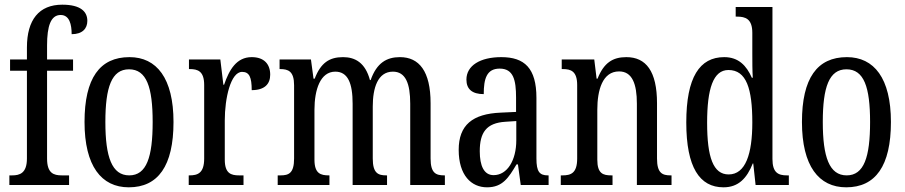

<svg xmlns="http://www.w3.org/2000/svg" viewBox="-20 -790 3867 820"><path d="M20 0H275V-41H244C209 -41 181 -50 181 -113V-488H292V-536H181V-596C181 -679 197 -726 239 -726C277 -726 286 -685 286 -644C332 -644 353 -668 353 -701C353 -740 325 -770 246 -770C147 -770 95 -706 95 -587V-536H23V-488H95V-113C95 -50 64 -41 32 -41H20Z M530 10C655 10 721 -81 721 -269C721 -456 649 -546 533 -546C406 -546 341 -456 341 -269C341 -81 413 10 530 10ZM532 -41C458 -41 430 -119 430 -269C430 -418 457 -494 531 -494C606 -494 632 -418 632 -269C632 -119 606 -41 532 -41Z M786 0H1020V-41H1001C967 -41 940 -49 940 -108V-276C940 -370 965 -483 1014 -483C1045 -483 1055 -460 1055 -405C1110 -405 1134 -431 1134 -471C1134 -516 1108 -546 1055 -546C990 -546 959 -492 937 -428H934L921 -536H787V-495H790C825 -495 852 -486 852 -427V-113C852 -50 824 -41 789 -41H786Z M1166 0H1387V-41H1385C1350 -41 1323 -48 1323 -108V-321C1323 -407 1348 -484 1412 -484C1466 -484 1486 -434 1486 -347V0H1633V-41H1630C1595 -41 1572 -50 1572 -113V-335C1572 -414 1593 -484 1658 -484C1712 -484 1732 -434 1732 -347V0H1880V-41H1878C1842 -41 1819 -50 1819 -113V-349C1819 -486 1770 -546 1688 -546C1632 -546 1589 -522 1563 -448H1560C1540 -522 1497 -546 1445 -546C1387 -546 1350 -522 1324 -454H1319L1308 -536H1174V-495H1176C1211 -495 1236 -486 1236 -426V-113C1236 -50 1213 -41 1178 -41H1166Z M2060 10C2127 10 2152 -31 2186 -88H2192L2204 0H2323V-41H2320C2284 -41 2271 -57 2271 -113V-372C2271 -499 2220 -546 2121 -546C2031 -546 1972 -510 1972 -450C1972 -409 1997 -388 2046 -388C2046 -453 2058 -497 2114 -497C2173 -497 2184 -448 2184 -373V-312L2119 -309C1998 -304 1939 -256 1939 -150C1939 -41 1993 10 2060 10ZM2088 -42C2047 -42 2029 -82 2029 -144C2029 -223 2056 -265 2139 -270L2185 -273V-191C2185 -106 2147 -42 2088 -42Z M2375 0H2596V-41H2591C2556 -41 2531 -48 2531 -108V-321C2531 -405 2553 -485 2624 -485C2680 -485 2700 -432 2700 -347V0H2848V-41H2844C2809 -41 2786 -50 2786 -113V-349C2786 -486 2739 -546 2655 -546C2597 -546 2559 -522 2532 -454H2528L2518 -536H2379V-495H2384C2418 -495 2445 -486 2445 -427V-113C2445 -50 2418 -41 2382 -41H2375Z M3070 10C3134 10 3170 -29 3195 -92H3197L3207 0H3349V-41H3341C3304 -41 3279 -52 3279 -111V-760H3122V-719H3128C3163 -719 3193 -710 3193 -650V-563C3193 -526 3193 -489 3195 -458H3191C3168 -510 3134 -546 3073 -546C2968 -546 2911 -460 2911 -267C2911 -75 2968 10 3070 10ZM3092 -45C3026 -45 3000 -118 3000 -266C3000 -411 3026 -491 3091 -491C3168 -491 3193 -411 3193 -267C3193 -132 3164 -45 3092 -45Z M3594 10C3719 10 3785 -81 3785 -269C3785 -456 3713 -546 3597 -546C3470 -546 3405 -456 3405 -269C3405 -81 3477 10 3594 10ZM3596 -41C3522 -41 3494 -119 3494 -269C3494 -418 3521 -494 3595 -494C3670 -494 3696 -418 3696 -269C3696 -119 3670 -41 3596 -41Z"/></svg>

Font: Noto Serif Devanagari ExtraCondensed
Style: Regular
Weight: 400
Width: 2
Designer: Universal Thirst, Indian Type Foundry and the Monotype Design Team
Foundry: Monotype Imaging Inc.
Version: Version 2.004